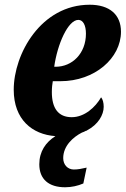

<svg xmlns="http://www.w3.org/2000/svg" viewBox="-20 -566 531 811"><path d="M255 225C282 225 309 219 332 209L346 142C325 147 308 150 292 150C266 150 247 130 247 102C247 50 289 13 326 -6C332 -8 337 -10 342 -13C345 -14 347 -14 349 -15H347C395 -40 418 -81 418 -115C418 -132 414 -147 407 -155C383 -113 337 -71 283 -71C226 -71 199 -109 199 -177C199 -197 201 -211 203 -223H235C381 -223 491 -321 491 -432C491 -504 443 -546 359 -546C153 -546 38 -338 38 -187C38 -61 116 2 214 9C173 35 146 74 146 128C146 191 186 225 255 225ZM215 -284H209C222 -378 267 -482 311 -482C331 -482 343 -459 343 -424C343 -340 285 -284 215 -284Z"/></svg>

Font: Noto Serif ExtraCondensed Black
Style: Italic
Weight: 900
Width: 2
Italic angle: -12°
Designer: Monotype Design Team
Foundry: Monotype Imaging Inc.
Version: Version 2.014